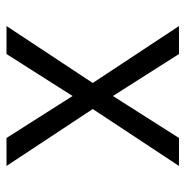

<svg xmlns="http://www.w3.org/2000/svg" viewBox="-10 -560 570 590"><g transform="rotate(-90 275.0 -265.0)"><path d="M60 0 235 -265 60 -530H146L275 -327L404 -530H490L315 -265L490 0H404L275 -203L146 0Z"/></g></svg>

Font: Lode Term
Style: Regular
Weight: 400
Monospace: yes
Designer: Belleve Invis
Foundry: Belleve Invis
Version: Version 29.2.0